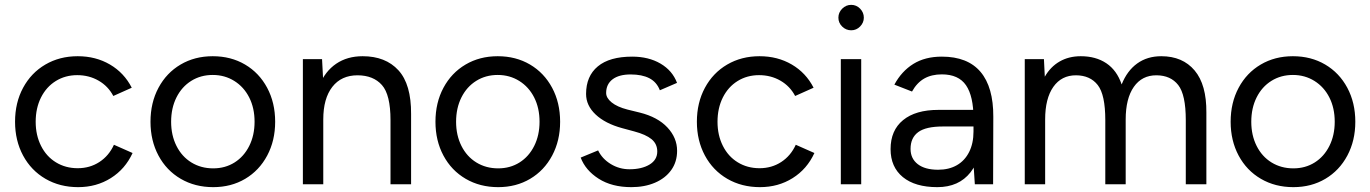

<svg xmlns="http://www.w3.org/2000/svg" viewBox="-20 -759 5646 791"><path d="M42 -257.4Q42 -335.8 75.1 -397.3Q108.2 -458.8 166.9 -493.1Q225.6 -527.4 300.1 -527.4Q374.6 -527.4 433 -493.2Q491.4 -459 522.8 -397.6L446.8 -363.6Q425.6 -404 386.2 -426.7Q346.8 -449.4 298.2 -449.4Q248.8 -449.4 209.8 -425.2Q170.8 -401 148.9 -357.3Q127 -313.5 127 -257.3Q127 -202 149 -158.2Q171 -114.3 210.5 -90.2Q249.9 -66 300.2 -66Q350.2 -66 389.5 -91.6Q428.8 -117.2 449.4 -162.6L526.2 -128.6Q495.8 -62.4 436.5 -25.2Q377.2 12 301.9 12Q226.6 12 167.4 -22.3Q108.3 -56.6 75.1 -118.2Q42 -179.9 42 -257.4Z M600 -257.4Q600 -335.8 632.9 -397.3Q665.8 -458.8 724 -493.1Q782.2 -527.4 856.4 -527.4Q931.3 -527.4 989.6 -493.1Q1047.8 -458.8 1080.7 -397.3Q1113.6 -335.8 1113.6 -257.4Q1113.6 -179.6 1080.8 -118.1Q1048 -56.6 990.2 -22.3Q932.4 12 858.4 12Q783.4 12 724.6 -22.3Q665.8 -56.6 632.9 -118.1Q600 -179.6 600 -257.4ZM1028.8 -257.4Q1028.8 -313.8 1006.8 -357.3Q984.8 -400.8 945.3 -425.5Q905.8 -450.2 856.4 -450.2Q807 -450.2 768 -425.9Q729 -401.6 707 -357.7Q685 -313.8 685 -257.3Q685 -201.8 707 -157.9Q729 -114 768.5 -89.7Q808.1 -65.4 858.4 -65.4Q907.8 -65.4 946.4 -89.7Q985 -114 1006.9 -157.9Q1028.8 -201.8 1028.8 -257.4Z M1227.8 -515.4H1306.8L1311.8 -420.2V0H1227.8ZM1588.8 -264.2H1673.6V0H1588.8ZM1453.6 -448.8Q1386.4 -449 1349.1 -401.1Q1311.8 -353.2 1311.8 -266.8H1271.6Q1271.6 -348.8 1295.5 -407.1Q1319.4 -465.4 1365 -496.4Q1410.6 -527.4 1474 -527.4Q1568.4 -527.4 1621.4 -469.5Q1674.4 -411.6 1673.6 -289.2V-264.2H1588.8Q1588.8 -368.8 1553.5 -408.6Q1518.2 -448.4 1453.6 -448.8Z M1774 -257.4Q1774 -335.8 1806.9 -397.3Q1839.8 -458.8 1898 -493.1Q1956.2 -527.4 2030.4 -527.4Q2105.3 -527.4 2163.6 -493.1Q2221.8 -458.8 2254.7 -397.3Q2287.6 -335.8 2287.6 -257.4Q2287.6 -179.6 2254.8 -118.1Q2222 -56.6 2164.2 -22.3Q2106.4 12 2032.4 12Q1957.4 12 1898.6 -22.3Q1839.8 -56.6 1806.9 -118.1Q1774 -179.6 1774 -257.4ZM2202.8 -257.4Q2202.8 -313.8 2180.8 -357.3Q2158.8 -400.8 2119.3 -425.5Q2079.8 -450.2 2030.4 -450.2Q1981 -450.2 1942 -425.9Q1903 -401.6 1881 -357.7Q1859 -313.8 1859 -257.3Q1859 -201.8 1881 -157.9Q1903 -114 1942.5 -89.7Q1982.1 -65.4 2032.4 -65.4Q2081.8 -65.4 2120.4 -89.7Q2159 -114 2180.9 -157.9Q2202.8 -201.8 2202.8 -257.4Z M2372.3 -109.8 2444.1 -139.4Q2460.8 -104.8 2496.2 -83.2Q2531.6 -61.7 2573.3 -61.7Q2623.6 -61.7 2655.7 -80.9Q2687.8 -100.2 2687.8 -134.8Q2687.8 -166.2 2664.3 -185.6Q2640.8 -204.9 2592.6 -217.7L2543 -231.1Q2473.2 -250.1 2433.8 -287.3Q2394.5 -324.4 2394.5 -371.9Q2394.5 -445.3 2442.9 -485.5Q2491.3 -525.7 2584.5 -525.7Q2652.3 -525.7 2701.3 -496.9Q2750.3 -468.1 2769.2 -417.6L2698.5 -387.1Q2685.3 -421.3 2655 -436.8Q2624.8 -452.3 2578 -452.3Q2530.1 -452.3 2503.6 -432.2Q2477.2 -412 2477.2 -376.1Q2477.2 -355.4 2499.8 -337.1Q2522.3 -318.7 2565.2 -307.6L2615.7 -295.2Q2689.5 -276.8 2729.5 -234Q2769.5 -191.3 2769.5 -137.8Q2769.5 -92.1 2745.3 -58.3Q2721.1 -24.6 2678.4 -6.3Q2635.6 12 2581.2 12Q2500.7 12 2446.4 -22.7Q2392.1 -57.3 2372.3 -109.8Z M2851 -257.4Q2851 -335.8 2884.1 -397.3Q2917.2 -458.8 2975.9 -493.1Q3034.6 -527.4 3109.1 -527.4Q3183.6 -527.4 3242 -493.2Q3300.4 -459 3331.8 -397.6L3255.8 -363.6Q3234.6 -404 3195.2 -426.7Q3155.8 -449.4 3107.2 -449.4Q3057.8 -449.4 3018.8 -425.2Q2979.8 -401 2957.9 -357.3Q2936 -313.5 2936 -257.3Q2936 -202 2958 -158.2Q2980 -114.3 3019.5 -90.2Q3058.9 -66 3109.2 -66Q3159.2 -66 3198.5 -91.6Q3237.8 -117.2 3258.4 -162.6L3335.2 -128.6Q3304.8 -62.4 3245.5 -25.2Q3186.2 12 3110.9 12Q3035.6 12 2976.4 -22.3Q2917.3 -56.6 2884.1 -118.2Q2851 -179.9 2851 -257.4Z M3444 -515.4H3528V0H3444ZM3434 -686.2Q3434 -707.6 3449.7 -723.3Q3465.4 -739 3486.8 -739Q3508.2 -739 3523.5 -723.3Q3538.8 -707.6 3538.8 -686.2Q3538.8 -665.6 3523.5 -649.9Q3508.2 -634.2 3486.8 -634.2Q3465.4 -634.2 3449.7 -649.5Q3434 -664.8 3434 -686.2Z M3990.6 -84.4V-271.1Q3990.6 -362.7 3959.8 -407.7Q3929 -452.6 3860.2 -452.6Q3817.8 -452.6 3787.6 -435.4Q3757.4 -418.1 3737.3 -381.9L3664.6 -410.3Q3694.4 -465.6 3742.8 -495.7Q3791.3 -525.7 3860.2 -525.7Q3966.4 -525.7 4019.6 -462.9Q4072.8 -400 4072.2 -277.7L4071.4 0H3996.1ZM3649 -144.6Q3649 -222.2 3700.6 -264.2Q3752.1 -306.3 3845.8 -306.3H3993V-237.9H3864.3Q3794.1 -237.9 3762.7 -214.6Q3731.3 -191.3 3731.3 -145.7Q3731.3 -105.7 3761 -82.7Q3790.8 -59.7 3844.8 -59.7Q3889.6 -59.7 3922.2 -78.5Q3954.8 -97.2 3972.7 -132.9Q3990.6 -168.6 3990.6 -217H4026.2Q4026.2 -110.3 3978.3 -49.1Q3930.3 12 3841.6 12Q3750.2 12 3699.6 -29.4Q3649 -70.9 3649 -144.6Z M4201.8 -515.4H4280.8L4284.4 -443Q4307.6 -483.8 4345.4 -505.6Q4383.2 -527.4 4432.6 -527.4Q4494.6 -527.4 4537.9 -498.4Q4581.2 -469.4 4601 -411.2Q4623.4 -467.4 4664.9 -497.4Q4706.4 -527.4 4764.4 -527.4Q4852.2 -527.4 4901.6 -468.7Q4951 -410 4950 -295V0H4865.2V-264.2Q4865.2 -368.8 4834.1 -408.6Q4803 -448.4 4744.8 -448.8Q4684.8 -449.2 4651.2 -401.2Q4617.6 -353.2 4617.6 -266.8V0H4533.6V-264.2Q4533.6 -368.8 4502.5 -408.6Q4471.4 -448.4 4413.2 -448.8Q4353.2 -449 4319.5 -401.1Q4285.8 -353.2 4285.8 -266.8V0H4201.8Z M5050 -257.4Q5050 -335.8 5082.9 -397.3Q5115.8 -458.8 5174 -493.1Q5232.2 -527.4 5306.4 -527.4Q5381.3 -527.4 5439.6 -493.1Q5497.8 -458.8 5530.7 -397.3Q5563.6 -335.8 5563.6 -257.4Q5563.6 -179.6 5530.8 -118.1Q5498 -56.6 5440.2 -22.3Q5382.4 12 5308.4 12Q5233.4 12 5174.6 -22.3Q5115.8 -56.6 5082.9 -118.1Q5050 -179.6 5050 -257.4ZM5478.8 -257.4Q5478.8 -313.8 5456.8 -357.3Q5434.8 -400.8 5395.3 -425.5Q5355.8 -450.2 5306.4 -450.2Q5257 -450.2 5218 -425.9Q5179 -401.6 5157 -357.7Q5135 -313.8 5135 -257.3Q5135 -201.8 5157 -157.9Q5179 -114 5218.5 -89.7Q5258.1 -65.4 5308.4 -65.4Q5357.8 -65.4 5396.4 -89.7Q5435 -114 5456.9 -157.9Q5478.8 -201.8 5478.8 -257.4Z"/></svg>

Font: 寒蝉端黑体 Light
Style: Regular
Weight: 300
Designer: ChillDuanSans {Warren2060}; 
Source Han Sans {Ryoko NISHIZUKA 西塚涼子 (kana, bopomofo & ideographs); Paul D. Hunt (Latin, G
Foundry: ChillType&Adobe
Version: Version 1.300;Glyphs 3.3 (3306)